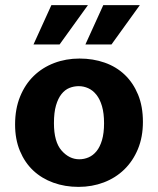

<svg xmlns="http://www.w3.org/2000/svg" viewBox="-20 -720 618 751"><path d="M539 -243Q539 -184 519.5 -137Q500 -90 466 -57Q432 -24 386 -6.5Q340 11 287 11Q234 11 188.5 -5.5Q143 -22 110 -53Q77 -84 58 -129.5Q39 -175 39 -233Q39 -294 58.5 -342Q78 -390 112 -423Q146 -456 192 -473.5Q238 -491 291 -491Q344 -491 389.5 -475Q435 -459 468 -427.5Q501 -396 520 -350Q539 -304 539 -243ZM387 -238Q387 -277 379 -304.5Q371 -332 357 -349.5Q343 -367 325 -375Q307 -383 288 -383Q269 -383 251.5 -376Q234 -369 220.5 -352Q207 -335 199 -307.5Q191 -280 191 -238Q191 -165 221 -131Q251 -97 290 -97Q309 -97 326.5 -104.5Q344 -112 357.5 -128.5Q371 -145 379 -172Q387 -199 387 -238ZM213 -546H111L181 -700H324ZM416 -546H314L384 -700H527Z"/></svg>

Font: Mukta Malar ExtraBold
Style: Regular
Weight: 800
Designer: Aadarsh Rajan, Girish Dalvi, Yashodeep Gholap
Foundry: Ek Type
Version: Version 2.538;PS 1.000;hotconv 16.6.51;makeotf.lib2.5.65220;